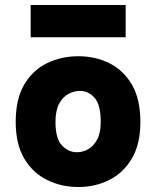

<svg xmlns="http://www.w3.org/2000/svg" viewBox="-20 -734 626 770"><path d="M294.5 16Q226 16 168.8 -12.2Q111.5 -40.5 77.2 -98.2Q43 -156 43 -245Q43 -337 77.2 -395Q111.5 -453 168.8 -480.8Q226 -508.5 294.5 -508.5Q361.5 -508.5 418 -480.8Q474.5 -453 508.8 -395Q543 -337 543 -245Q543 -156 508.8 -98.2Q474.5 -40.5 418 -12.2Q361.5 16 294.5 16ZM288.5 -123.5Q311.5 -123.5 333.2 -135.5Q355 -147.5 369.5 -174.2Q384 -201 384 -245Q384 -313.5 359.5 -341.5Q335 -369.5 300.5 -369.5Q277.5 -369.5 254.8 -357.5Q232 -345.5 217.2 -318.2Q202.5 -291 202.5 -245Q202.5 -178.5 228.2 -151Q254 -123.5 288.5 -123.5ZM103 -714H484V-584.5H103Z"/></svg>

Font: Karla ExtraBold
Style: Regular
Weight: 800
Designer: Jonathan Pinhorn
Version: Version 2.001